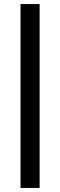

<svg xmlns="http://www.w3.org/2000/svg" viewBox="-20 -795 296 945"><path d="M81 130V-775H175V130Z"/></svg>

Font: Oxford Sans SemiBold
Style: Regular
Weight: 600
Designer: Matt McInerney, Pablo Impallari, Rodrigo Fuenzalida
Foundry: Matt McInerney, Pablo Impallari, Rodrigo Fuenzalida
Version: Version 3.000g; ttfautohint (v1.5) -l 8 -r 28 -G 28 -x 14 -D